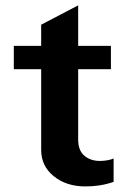

<svg xmlns="http://www.w3.org/2000/svg" viewBox="-20 -667 459 699"><path d="M393.6 -4.9Q346.7 11.7 291 11.7Q221.7 11.7 175.8 -25.4Q129.9 -62.5 129.9 -121.1V-415H30.3V-500H129.9V-577.1L264.6 -647.5V-500H383.8V-415H264.6V-159.2Q264.6 -119.1 287.1 -100.1Q309.6 -81.1 343.8 -81.1Q371.1 -81.1 393.6 -89.8Z"/></svg>

Font: FreeUniversal
Style: Bold
Weight: 700
Version: Version 1.001